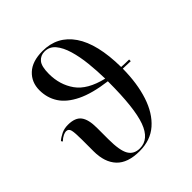

<svg xmlns="http://www.w3.org/2000/svg" viewBox="-208 -917 1073 1073"><g transform="rotate(-45 329.0 -380.0)"><path d="M284 10Q190 10 145.5 -37.5Q101 -85 101 -172V-263Q101 -317 96 -338.5Q91 -360 71 -360Q62 -360 48 -353.5Q34 -347 18 -332L12 -341Q29 -356 52 -367Q75 -378 104 -378Q161 -378 184 -347.5Q207 -317 207 -252V-161Q207 -72 228 -36Q249 0 296 0Q368 0 401 -90.5Q434 -181 434 -387Q434 -390 434 -392Q324 -406 256.5 -439Q189 -472 158.5 -519.5Q128 -567 128 -627Q128 -690 171 -730Q214 -770 295 -770Q412 -770 476.5 -675.5Q541 -581 543 -396Q572 -394 604 -394V-381Q572 -382 543 -383Q542 -267 513 -178.5Q484 -90 427 -40Q370 10 284 10ZM230 -654Q230 -568 275.5 -504Q321 -440 434 -413Q433 -475 426.5 -537Q420 -599 405 -649.5Q390 -700 365 -730Q340 -760 301 -760Q270 -760 250 -737Q230 -714 230 -654Z"/></g></svg>

Font: Noto Serif Display SemiCondensed Medium
Style: Regular
Weight: 500
Width: 4
Designer: Monotype Design Team
Foundry: Monotype Imaging Inc.
Version: Version 2.009